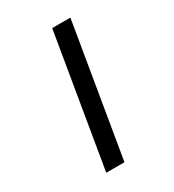

<svg xmlns="http://www.w3.org/2000/svg" viewBox="-212 -877 1023 1132"><g transform="rotate(-30 300.0 -311.0)"><path d="M296.9 138.1 447.1 -759.9H323.2L172.9 138.1Z"/></g></svg>

Font: Margiela Mono Italic Bold It
Style: Regular
Weight: 700
Designer: Mike Abbink, Paul van der Laan, Pieter van Rosmalen
Foundry: Bold Monday
Version: Version 2.003 2021